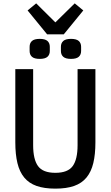

<svg xmlns="http://www.w3.org/2000/svg" viewBox="-20 -1109 659 1141"><path d="M177 -698V-246Q177 -162 206 -122Q235 -82 309 -82Q383 -82 412 -122Q441 -162 441 -246V-698H547V-263Q547 -192 534.5 -140Q522 -88 494 -54Q466 -20 420.5 -4Q375 12 309 12Q243 12 197.5 -4Q152 -20 124 -54Q96 -88 83.5 -140Q71 -192 71 -263V-698ZM260 -905 144 -1047 195 -1089 309 -976 424 -1089 475 -1047 359 -905ZM216 -759Q184 -759 170 -771.5Q156 -784 156 -806V-831Q156 -853 170 -865.5Q184 -878 216 -878Q248 -878 262 -865.5Q276 -853 276 -831V-806Q276 -784 262 -771.5Q248 -759 216 -759ZM402 -759Q370 -759 356 -771.5Q342 -784 342 -806V-831Q342 -853 356 -865.5Q370 -878 402 -878Q434 -878 448 -865.5Q462 -853 462 -831V-806Q462 -784 448 -771.5Q434 -759 402 -759Z"/></svg>

Font: IBM Plex Sans Cond Medm
Style: Regular
Weight: 500
Width: 3
Designer: Mike Abbink, Paul van der Laan, Pieter van Rosmalen
Foundry: Bold Monday
Version: Version 1.3